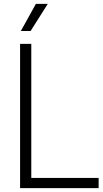

<svg xmlns="http://www.w3.org/2000/svg" viewBox="-20 -965 530 985"><path d="M83 0V-740H140.5V-52H486V0ZM87 -806 164 -945H225L137 -806Z"/></svg>

Font: Encode Sans Semi Condensed Light
Style: Regular
Weight: 300
Width: 4
Designer: Multiple Designers
Foundry: Impallari Type
Version: Version 3.000; ttfautohint (v1.8.3) -l 8 -r 50 -G 200 -x 14 